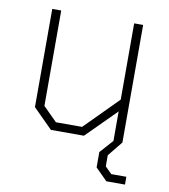

<svg xmlns="http://www.w3.org/2000/svg" viewBox="-77 -564 704 801"><g transform="rotate(10 275.0 -163.5)"><path d="M80 -82V-498H118V-94L177 -35H288L427 -175V-498H465V0H427V-125L302 0H162ZM377 121V56L427 0H465L414 63V110L442 138H506V171H427Z"/></g></svg>

Font: Chakra Petch ExtraLight
Style: Regular
Weight: 275
Designer: Katatrad Aksorn Co.,Ltd.
Foundry: Cadson Demak Co.,Ltd.
Version: Version 1.000; ttfautohint (v1.6)